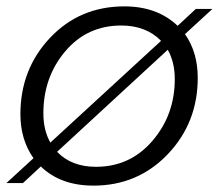

<svg xmlns="http://www.w3.org/2000/svg" viewBox="-23 -574 686 602"><path d="M597 -330Q597 -189 503 -90.5Q409 8 270 8Q167 8 105 -52L49 0H-3L82 -78Q41 -136 41 -216Q41 -357 134 -455.5Q227 -554 367 -554Q470 -554 534 -493L591 -546H643L557 -467Q597 -410 597 -330ZM113 -219Q113 -165 135 -127L482 -446Q435 -494 357 -494Q250 -494 181.5 -413Q113 -332 113 -219ZM278 -51Q385 -51 455 -132.5Q525 -214 525 -326Q525 -379 503 -418L156 -98Q201 -51 278 -51Z"/></svg>

Font: Poppins Light
Style: Italic
Weight: 300
Italic angle: -10°
Designer: Ninad Kale (Devanagari), Jonny Pinhorn (Latin)
Foundry: Indian Type Foundry
Version: Version 3.200;PS 1.000;hotconv 16.6.54;makeotf.lib2.5.65590